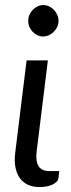

<svg xmlns="http://www.w3.org/2000/svg" viewBox="-20 -750 287 776"><path d="M87.5 -506H173.5L128 -137Q123.5 -98.5 135.8 -78.5Q148 -58.5 181 -58.5H219.5L216.5 -31.5Q215.5 -22.5 208.8 -15.5Q202 -8.5 191.8 -3.8Q181.5 1 168 3.5Q154.5 6 140 6Q111.5 6 91.2 -4Q71 -14 58.8 -32.2Q46.5 -50.5 42 -76Q37.5 -101.5 41.5 -132.5ZM216.5 -665.5Q216.5 -652.5 211.2 -641.2Q206 -630 197.2 -621.2Q188.5 -612.5 177.2 -607.5Q166 -602.5 154 -602.5Q142.5 -602.5 131.5 -607.5Q120.5 -612.5 112.2 -621.2Q104 -630 99 -641.2Q94 -652.5 94 -665.5Q94 -678.5 99 -690Q104 -701.5 112.5 -710.2Q121 -719 132 -724.2Q143 -729.5 154.5 -729.5Q166.5 -729.5 177.8 -724.5Q189 -719.5 197.5 -710.8Q206 -702 211.2 -690.2Q216.5 -678.5 216.5 -665.5Z"/></svg>

Font: Lato 2
Style: Italic
Weight: 400
Italic angle: -7°
Designer: Lukasz Dziedzic with Adam Twardoch and Botio Nikoltchev
Foundry: tyPoland Lukasz Dziedzic
Version: Version 2.015; 2015-08-06; http://www.latofonts.com/